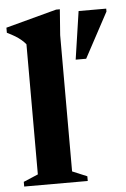

<svg xmlns="http://www.w3.org/2000/svg" viewBox="-54 -755 522 793"><g transform="rotate(-5 207.0 -358.0)"><path d="M216.5 -45 277.5 -19.5V0H14V-19.5L74.5 -45V-584.5Q66.5 -594.5 56.2 -603.2Q46 -612 31.8 -620.8Q17.5 -629.5 -2 -639V-660L209 -716.5H224.5L216.5 -610ZM271.5 -503.5 301 -702.5H415.5V-690.5L315 -503.5Z"/></g></svg>

Font: Newsreader 24pt
Style: Bold
Weight: 700
Designer: Hugues Gentile
Foundry: Production Type
Version: Version 1.003